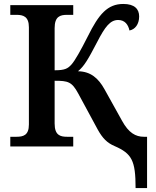

<svg xmlns="http://www.w3.org/2000/svg" viewBox="-20 -740 790 970"><path d="M665 210H723V-49H707C665 -49 630 -69 597 -129L508 -289C477 -345 438 -379 374 -380C406 -406 426 -442 470 -526C511 -606 537 -639 577 -639C612 -639 628 -614 634 -586C662 -591 683 -617 683 -657C683 -694 660 -720 603 -720C523 -720 479 -668 424 -557C387 -484 359 -434 341 -414C322 -393 307 -385 256 -385V-598C256 -657 284 -665 319 -665H350V-714H32V-665H63C97 -665 126 -657 126 -602V-111C126 -56 97 -49 63 -49H32V0H350V-49H319C284 -49 256 -57 256 -116V-332C324 -332 343 -327 375 -268L474 -85C498 -42 521 -18 559 -2C646 36 665 71 665 210Z"/></svg>

Font: Noto Serif SemiBold
Style: Regular
Weight: 600
Designer: Monotype Design Team
Foundry: Monotype Imaging Inc.
Version: Version 2.013